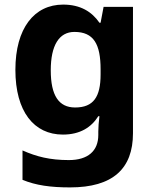

<svg xmlns="http://www.w3.org/2000/svg" viewBox="-20 -576 672 836"><path d="M255 -556C129 -556 47 -453 47 -272C47 -90 128 10 254 10C329 10 378 -22 408 -70H413C410 -49 408 -19 408 -3V12C408 81 363 121 280 121C197 121 139 106 78 79V207C136 231 200 240 285 240C471 240 559 159 559 4V-546H431L418 -477H413C380 -525 330 -556 255 -556ZM304 -437C388 -437 418 -384 418 -274V-252C418 -154 387 -108 307 -108C236 -108 201 -160 201 -270C201 -378 237 -437 304 -437Z"/></svg>

Font: Noto Sans Lao UI
Style: Bold
Weight: 700
Designer: Monotype Design Team
Foundry: Monotype Imaging Inc.
Version: Version 2.000